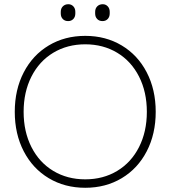

<svg xmlns="http://www.w3.org/2000/svg" viewBox="-20 -880 808 910"><path d="M384 10Q287 10 211 -35.5Q135 -81 92.5 -163Q50 -245 50 -350Q50 -455 92.5 -537Q135 -619 211 -664.5Q287 -710 384 -710Q481 -710 557 -664.5Q633 -619 675.5 -537Q718 -455 718 -350Q718 -245 675.5 -163Q633 -81 557 -35.5Q481 10 384 10ZM384 -670Q299 -670 232.5 -630Q166 -590 129 -517Q92 -444 92 -350Q92 -256 129 -183Q166 -110 232.5 -70Q299 -30 384 -30Q469 -30 535.5 -70Q602 -110 639 -183Q676 -256 676 -350Q676 -444 639 -517Q602 -590 535.5 -630Q469 -670 384 -670ZM268 -816V-824Q268 -840 278 -850Q288 -860 304 -860Q318 -860 327.5 -850Q337 -840 337 -824V-816Q337 -800 327.5 -790Q318 -780 303 -780Q287 -780 277.5 -790Q268 -800 268 -816ZM431 -816V-824Q431 -840 441 -850Q451 -860 467 -860Q481 -860 490.5 -850Q500 -840 500 -824V-816Q500 -800 490.5 -790Q481 -780 466 -780Q450 -780 440.5 -790Q431 -800 431 -816Z"/></svg>

Font: Quicksand Light
Style: Regular
Weight: 300
Designer: Andrew Paglinawan
Foundry: Andrew Paglinawan
Version: Version 3.000